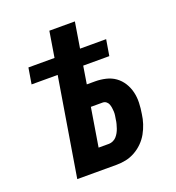

<svg xmlns="http://www.w3.org/2000/svg" viewBox="-133 -841 866 947"><g transform="rotate(-20 300.0 -367.5)"><path d="M111 0 196 -516H59L73 -600H210L232 -735H366L344 -600H481L467 -516H330L315 -423H359Q387 -423 414.5 -416.5Q442 -410 463.5 -394.5Q485 -379 499.5 -356Q514 -333 520.5 -306Q527 -279 526 -250Q525 -221 520 -192Q517 -168 509 -143.5Q501 -119 488.5 -96.5Q476 -74 457 -55Q438 -36 414.5 -23Q391 -10 366.5 -5Q342 0 318 0ZM318 -110Q328 -110 339 -115Q350 -120 357.5 -128.5Q365 -137 370.5 -147Q376 -157 379.5 -167.5Q383 -178 386 -189Q389 -200 390 -210Q392 -221 393.5 -231.5Q395 -242 394.5 -252Q394 -262 392.5 -272Q391 -282 387.5 -291Q384 -300 376 -306Q368 -312 358 -312H296L263 -110Z"/></g></svg>

Font: Iosevka Extrabold Extended
Style: Italic
Weight: 800
Width: 7
Italic angle: -9°
Monospace: yes
Designer: Belleve Invis
Foundry: Belleve Invis
Version: Version 32.5.0; ttfautohint (v1.8.4)